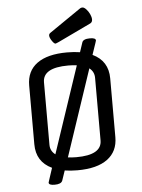

<svg xmlns="http://www.w3.org/2000/svg" viewBox="-61 -893 755 1022"><g transform="rotate(-5 316.5 -382.5)"><path d="M259 -667Q252 -667 240.5 -684Q229 -701 229 -713Q229 -722 239 -728L405 -842Q410 -846 418 -846Q427 -846 438 -834.5Q449 -823 456.5 -807Q464 -791 464 -778Q464 -764 453 -758L277 -674Q267 -670 264 -668.5Q261 -667 259 -667ZM189 81Q158 81 158 67Q158 67 162 54L183 -10Q100 -49 100 -143V-457Q100 -534 155.5 -574.5Q211 -615 316 -615Q353 -615 385 -610L402 -661Q408 -679 444 -679Q475 -679 475 -665Q475 -663 471 -652L450 -590Q533 -551 533 -457V-143Q533 -67 477.5 -26Q422 15 317 15Q280 15 249 10L231 63Q224 81 189 81ZM180 -133Q180 -100 207 -80L362 -542Q341 -545 316 -545Q180 -545 180 -467ZM317 -55Q453 -55 453 -133V-467Q453 -500 427 -520L272 -58Q292 -55 317 -55Z"/></g></svg>

Font: Offside
Style: Regular
Weight: 400
Designer: Eduardo Rodriguez Tunni
Foundry: Eduardo Rodriguez Tunni
Version: Version 1.002; ttfautohint (v1.8.4.7-5d5b);gftools[0.9.23]